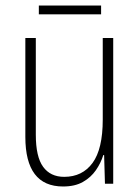

<svg xmlns="http://www.w3.org/2000/svg" viewBox="-20 -718 507 697"><path d="M391 -580V-51H361L358 -155H355Q346 -126 328 -100Q310 -74 281 -57.5Q252 -41 209 -41Q72 -41 72 -221V-580H110V-229Q110 -149 136.5 -112.5Q163 -76 213 -76Q279 -76 316 -126.5Q353 -177 353 -284V-580ZM347 -698V-666H121V-698Z"/></svg>

Font: Noto Sans Tamil UI Condensed ExtraLight
Style: Regular
Weight: 200
Width: 3
Designer: Jelle Bosma - Monotype Design Team
Foundry: Monotype Imaging Inc.
Version: Version 2.004; ttfautohint (v1.8.4.7-5d5b)